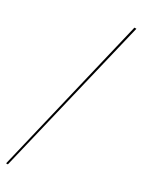

<svg xmlns="http://www.w3.org/2000/svg" viewBox="-232 -785 691 931"><g transform="rotate(30 113.0 -319.5)"><path d="M3 121 213 -760H224L13 121Z"/></g></svg>

Font: Noto Serif Display Condensed Thin
Style: Regular
Weight: 100
Width: 3
Designer: Monotype Design Team
Foundry: Monotype Imaging Inc.
Version: Version 2.009